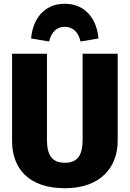

<svg xmlns="http://www.w3.org/2000/svg" viewBox="-20 -980 687 1018"><path d="M323 -960C211 -960 153 -875 145 -776L240 -760C252 -807 278 -838 323 -838C369 -838 396 -807 407 -760L502 -776C494 -875 436 -960 323 -960ZM604 -695H418V-239C418 -157 391 -117 324 -117C256 -117 229 -157 229 -239V-695H44V-233C44 -84 135 18 324 18C512 18 604 -92 604 -233Z"/></svg>

Font: Fira Sans ExtraBold
Style: Regular
Weight: 800
Designer: bBox Type GmbH & Carrois Corporate GbR & Edenspiekermann AG
Foundry: bBox Type GmbH & Carrois Corporate GbR & Edenspiekermann AG
Version: Version 4.300;PS 004.300;hotconv 1.0.88;makeotf.lib2.5.64775